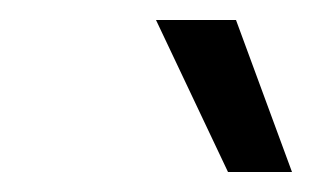

<svg xmlns="http://www.w3.org/2000/svg" viewBox="-20 -752 312 192"><path d="M136 -732H216L272 -580H208Z"/></svg>

Font: Bai Jamjuree
Style: Italic
Weight: 400
Italic angle: -10°
Version: Version 1.000; ttfautohint (v1.6)